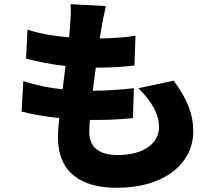

<svg xmlns="http://www.w3.org/2000/svg" viewBox="-20 -830 1040 914"><path d="M639 -410C699 -350 737 -291 737 -224C737 -154 672 -92 541 -92C452 -92 405 -128 405 -202C405 -216 406 -236 408 -259C421 -259 435 -259 449 -259C508 -259 564 -263 613 -268L617 -410C555 -403 479 -398 423 -398H422C426 -434 431 -472 436 -508C515 -508 565 -512 620 -518L625 -660C585 -653 523 -648 455 -647C459 -671 462 -690 464 -702C469 -730 474 -759 484 -801L316 -810C319 -773 316 -741 314 -712C313 -694 311 -674 309 -652C237 -658 167 -670 111 -689L104 -551C160 -536 226 -523 292 -516L278 -405C217 -411 154 -423 91 -444L83 -299C132 -286 193 -275 262 -268C258 -230 256 -198 256 -176C256 -8 367 64 536 64C764 64 900 -53 900 -204C900 -288 871 -358 807 -446Z"/></svg>

Font: Noto Sans Korean Black
Style: Bold
Weight: 900
Designer: Ryoko NISHIZUKA (kana & ideographs); Paul D. Hunt (Latin, Greek & Cyrillic); Wenlong ZHANG (bopomofo); Sandoll Communica
Foundry: Adobe Systems Incorporated
Version: Version 1.000;PS 1;hotconv 1.0.78;makeotf.lib2.5.61930